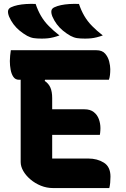

<svg xmlns="http://www.w3.org/2000/svg" viewBox="-20 -955 640 975"><path d="M35 -700H469Q499 -700 514 -682.5Q529 -665 534.5 -642.5Q540 -620 540 -604Q540 -588 538.5 -574.5Q537 -561 533 -550H76Q58 -550 48 -564.5Q38 -579 34 -601Q30 -623 30 -645Q30 -658 31.5 -672Q33 -686 35 -700ZM190 -400H409Q438 -400 456 -386Q474 -372 482 -350Q490 -328 490 -304Q490 -297 489.5 -291Q489 -285 488.5 -280Q488 -275 487 -270H190ZM250 0Q217 0 187.5 -12Q158 -24 134.5 -44Q111 -64 98 -87Q85 -110 85 -132Q85 -176 85 -220Q85 -264 85 -308.5Q85 -353 85 -397Q85 -441 85 -485Q85 -529 85 -573H216L207 -544Q227 -531 236 -510Q245 -489 245 -457Q245 -419 245 -380.5Q245 -342 245 -303.5Q245 -265 245 -226.5Q245 -188 245 -150H428Q474 -150 507.5 -129Q541 -108 541 -58Q541 -42 539.5 -26.5Q538 -11 535 0ZM161 -935Q172 -902 188 -874.5Q204 -847 227.5 -823Q251 -799 282 -775Q265 -769 251 -765.5Q237 -762 223 -760.5Q209 -759 192 -759Q167 -759 151 -761.5Q135 -764 118 -773Q97 -785 79.5 -799.5Q62 -814 48.5 -832Q35 -850 26 -871Q19 -889 21 -900.5Q23 -912 36 -918Q51 -925 70 -929Q89 -933 112 -934.5Q135 -936 161 -935ZM381 -935Q392 -902 408 -874.5Q424 -847 447.5 -823Q471 -799 502 -775Q485 -769 471 -765.5Q457 -762 443 -760.5Q429 -759 412 -759Q387 -759 371 -761.5Q355 -764 338 -773Q317 -785 299.5 -799.5Q282 -814 268.5 -832Q255 -850 246 -871Q239 -889 241 -900.5Q243 -912 256 -918Q271 -925 290 -929Q309 -933 332 -934.5Q355 -936 381 -935Z"/></svg>

Font: Recursive Monospace Casual ExtraBold
Style: Regular
Weight: 800
Version: Version 1.047